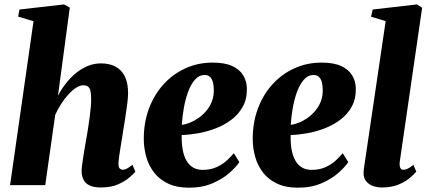

<svg xmlns="http://www.w3.org/2000/svg" viewBox="-20 -837 1928 868"><path d="M436.5 10.5Q403 10.5 383.8 0.8Q364.5 -9 356.8 -26Q349 -43 349 -64.5Q349 -74.5 351.2 -91.8Q353.5 -109 356.8 -130.2Q360 -151.5 364 -174Q368 -196.5 371.5 -216.5Q375 -238 378.8 -261.5Q382.5 -285 385.5 -308.2Q388.5 -331.5 390.5 -352.8Q392.5 -374 392 -391Q392 -414.5 388.5 -427.5Q385 -440.5 377.2 -446Q369.5 -451.5 356.5 -451.5Q341 -451.5 323.5 -440Q306 -428.5 288.5 -409.2Q271 -390 255.8 -366.2Q240.5 -342.5 229.5 -317.5L184.5 0H25.5L131.5 -741L62 -762L68 -794L269.5 -817L295.5 -802.5L242 -404Q256.5 -432 276.5 -458Q296.5 -484 321.5 -505Q346.5 -526 375.5 -538.2Q404.5 -550.5 436.5 -550.5Q474.5 -550.5 502 -536Q529.5 -521.5 544.2 -491.8Q559 -462 559 -416.5Q559 -397 555.2 -367.2Q551.5 -337.5 546.5 -305.8Q541.5 -274 537 -247Q534.5 -228.5 531 -207.8Q527.5 -187 524.2 -167Q521 -147 518.5 -129Q516 -111 515.5 -98Q515.5 -80 521.8 -74.8Q528 -69.5 534.5 -69.5Q543 -69.5 553 -74.5Q563 -79.5 579 -92L592 -60.5Q584.5 -51.5 564.5 -34.2Q544.5 -17 512.8 -3.2Q481 10.5 436.5 10.5Z M1062 -104Q1048.5 -83.5 1018.2 -56.2Q988 -29 941.8 -8.8Q895.5 11.5 834.5 11.5Q779 11.5 740 -7Q701 -25.5 676.8 -56.8Q652.5 -88 641.5 -126.8Q630.5 -165.5 630 -206Q629.5 -281.5 653 -345Q676.5 -408.5 718.8 -455.2Q761 -502 818 -528Q875 -554 941.5 -554Q996 -554 1029.8 -538.5Q1063.5 -523 1079.5 -496.5Q1095.5 -470 1096 -437Q1097 -390 1077.8 -355Q1058.5 -320 1026.2 -295.8Q994 -271.5 954.8 -256.5Q915.5 -241.5 875.5 -234.5Q835.5 -227.5 801.5 -226.5Q800.5 -190 805.8 -161Q811 -132 822.5 -111.5Q834 -91 852.5 -80Q871 -69 896 -69Q931.5 -69 958.2 -81Q985 -93 1004.2 -110.5Q1023.5 -128 1037 -144.5ZM906 -498Q879.5 -498 860.8 -476.2Q842 -454.5 829.8 -420.2Q817.5 -386 810.8 -346.8Q804 -307.5 802 -272.5Q818.5 -274.5 838.2 -282.2Q858 -290 877.2 -303.5Q896.5 -317 912.8 -336Q929 -355 938.2 -379.5Q947.5 -404 946.5 -433.5Q945.5 -467.5 935 -482.8Q924.5 -498 906 -498Z M1554.5 -104Q1541 -83.5 1510.8 -56.2Q1480.5 -29 1434.2 -8.8Q1388 11.5 1327 11.5Q1271.5 11.5 1232.5 -7Q1193.5 -25.5 1169.2 -56.8Q1145 -88 1134 -126.8Q1123 -165.5 1122.5 -206Q1122 -281.5 1145.5 -345Q1169 -408.5 1211.2 -455.2Q1253.5 -502 1310.5 -528Q1367.5 -554 1434 -554Q1488.5 -554 1522.2 -538.5Q1556 -523 1572 -496.5Q1588 -470 1588.5 -437Q1589.5 -390 1570.2 -355Q1551 -320 1518.8 -295.8Q1486.5 -271.5 1447.2 -256.5Q1408 -241.5 1368 -234.5Q1328 -227.5 1294 -226.5Q1293 -190 1298.2 -161Q1303.5 -132 1315 -111.5Q1326.5 -91 1345 -80Q1363.5 -69 1388.5 -69Q1424 -69 1450.8 -81Q1477.5 -93 1496.8 -110.5Q1516 -128 1529.5 -144.5ZM1398.5 -498Q1372 -498 1353.2 -476.2Q1334.5 -454.5 1322.2 -420.2Q1310 -386 1303.2 -346.8Q1296.5 -307.5 1294.5 -272.5Q1311 -274.5 1330.8 -282.2Q1350.5 -290 1369.8 -303.5Q1389 -317 1405.2 -336Q1421.5 -355 1430.8 -379.5Q1440 -404 1439 -433.5Q1438 -467.5 1427.5 -482.8Q1417 -498 1398.5 -498Z M1787 -104Q1785.5 -86.5 1789.8 -78Q1794 -69.5 1804.5 -69.5Q1812 -69.5 1822 -73.8Q1832 -78 1849 -92L1862 -61Q1851 -48 1831 -31.2Q1811 -14.5 1780 -2Q1749 10.5 1706 10.5Q1686.5 10.5 1667.2 4Q1648 -2.5 1635.8 -17.2Q1623.5 -32 1623.5 -56Q1623.5 -61.5 1624.5 -69Q1625.5 -76.5 1626.5 -84.2Q1627.5 -92 1628.5 -97.5L1723.5 -741.5L1657.5 -761.5L1665 -794L1865 -817L1888.5 -802.5Z"/></svg>

Font: Merriweather 60pt Black
Style: Italic
Weight: 900
Italic angle: -7.8°
Version: Version 2.101